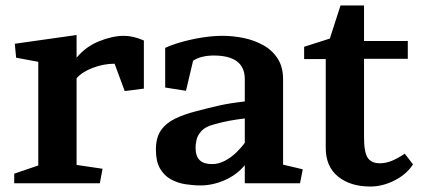

<svg xmlns="http://www.w3.org/2000/svg" viewBox="-20 -670 1540 702"><path d="M39 -459 34 -510 260 -542V-459Q294 -500 343 -519.5Q392 -539 433 -539Q467 -539 506 -522V-346L436 -337L399 -437Q359 -437 319.5 -422Q280 -407 260 -384V-67L355 -53L345 0H32V-35L120 -65V-444Z M660 -338 584 -350V-495Q610 -507 646 -517Q682 -527 720.5 -533Q759 -539 793 -539Q832 -539 871 -531Q910 -523 943 -504.5Q976 -486 995.5 -455.5Q1015 -425 1015 -380V-68L1087 -51L1077 0H875V-66Q845 -30 801 -11Q757 8 713 8Q686 8 657.5 3.5Q629 -1 604.5 -14.5Q580 -28 565 -54Q550 -80 550 -123Q550 -167 568.5 -193.5Q587 -220 620 -236Q653 -252 696 -263Q745 -276 783 -284.5Q821 -293 875 -299V-381Q875 -467 761 -467Q740 -467 720.5 -462.5Q701 -458 686 -448ZM695 -131Q695 -99 710 -84.5Q725 -70 755 -70Q779 -70 802 -82Q825 -94 844 -112.5Q863 -131 875 -148V-237Q843 -233 818.5 -228.5Q794 -224 762 -215Q731 -207 716.5 -191Q702 -175 698.5 -158.5Q695 -142 695 -131Z M1490 -69Q1467 -33 1423 -10.5Q1379 12 1334 12Q1261 12 1216 -24.5Q1171 -61 1171 -129V-454H1092V-499L1186 -529L1225 -650H1311V-520H1471V-455H1311V-168Q1311 -113 1324.5 -93Q1338 -73 1369 -73Q1389 -73 1410 -81Q1431 -89 1460 -108Z"/></svg>

Font: Brawler
Style: Bold
Weight: 700
Designer: Oleg Frolov, Haley Fiege
Foundry: Oleg Frolov, Haley Fiege
Version: Version 1.101; ttfautohint (v1.8.3)